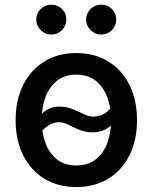

<svg xmlns="http://www.w3.org/2000/svg" viewBox="-20 -772 639 804"><path d="M299.3 11.2Q222.7 11.2 165.8 -23.7Q108.9 -58.6 77.1 -121.8Q45.4 -185.1 45.4 -268.6Q45.4 -353 77.1 -416.3Q108.9 -479.5 165.8 -514.6Q222.7 -549.8 299.3 -549.8Q376 -549.8 433.3 -514.6Q490.7 -479.5 522.2 -416.3Q553.7 -353 553.7 -268.6Q553.7 -185.1 522.2 -121.8Q490.7 -58.6 433.3 -23.7Q376 11.2 299.3 11.2ZM299.3 -79.1Q348.6 -79.1 381.1 -104.7Q413.6 -130.4 429.4 -173.6Q445.3 -216.8 445.3 -268.6Q445.3 -321.3 429.4 -364.5Q413.6 -407.7 381.1 -433.6Q348.6 -459.5 299.3 -459.5Q250.5 -459.5 218.3 -433.6Q186 -407.7 170.2 -364.5Q154.3 -321.3 154.3 -268.6Q154.3 -216.8 170.2 -173.6Q186 -130.4 218.3 -104.7Q250.5 -79.1 299.3 -79.1ZM138.2 -203.6 98.6 -234.9Q129.4 -273.9 159.7 -299.8Q189.9 -325.7 228 -325.7Q258.8 -325.7 284.2 -315.2Q309.6 -304.7 331.1 -294.2Q352.5 -283.7 370.6 -283.7Q396 -283.7 416.7 -295.4Q437.5 -307.1 458 -338.9L499 -311Q469.7 -266.6 439.7 -242.2Q409.7 -217.8 368.7 -217.8Q337.9 -217.8 312.5 -228.3Q287.1 -238.8 266.4 -249.5Q245.6 -260.3 226.6 -260.3Q204.1 -260.3 182.4 -246.3Q160.6 -232.4 138.2 -203.6ZM404.3 -627.4Q377.9 -627.4 359.4 -646Q340.8 -664.6 340.8 -690.4Q340.8 -716.3 359.4 -734.4Q377.9 -752.4 404.3 -752.4Q430.2 -752.4 448.5 -734.4Q466.8 -716.3 466.8 -690.4Q466.8 -664.6 448.5 -646Q430.2 -627.4 404.3 -627.4ZM194.8 -627.4Q168.9 -627.4 150.4 -646Q131.8 -664.6 131.8 -690.4Q131.8 -716.3 150.4 -734.4Q168.9 -752.4 194.8 -752.4Q221.2 -752.4 239.5 -734.4Q257.8 -716.3 257.8 -690.4Q257.8 -664.6 239.5 -646Q221.2 -627.4 194.8 -627.4Z"/></svg>

Font: Inter 16pt Medium
Style: Regular
Weight: 500
Version: Version 4.001;git-66647c0bb